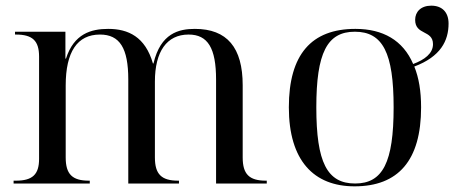

<svg xmlns="http://www.w3.org/2000/svg" viewBox="-20 -648 1604 678"><path d="M28 0H297V-10H294C235 -10 212 -33 212 -92V-346C212 -465 253 -526 333 -526C403 -526 433 -478 433 -367V0H612V-10H609C550 -10 527 -33 527 -92V-360C527 -466 569 -526 646 -526C714 -526 743 -478 743 -367V0H922V-10H919C860 -10 837 -33 837 -92V-347C837 -480 782 -546 668 -546C612 -546 547 -531 522 -424H520C493 -518 433 -546 362 -546C302 -546 241 -529 213 -441H211V-536H33V-526H36C95 -526 118 -504 118 -448V-87C118 -32 95 -10 36 -10H28Z M1232 10C1386 10 1467 -81 1467 -269C1467 -326 1459 -374 1443 -413C1536 -448 1564 -504 1564 -565C1564 -605 1541 -628 1503 -628C1466 -628 1446 -606 1446 -578C1446 -523 1509 -543 1509 -492C1509 -459 1479 -437 1439 -422C1403 -506 1332 -546 1235 -546C1080 -546 1000 -456 1000 -269C1000 -81 1088 10 1232 10ZM1234 0C1135 0 1097 -75 1097 -269C1097 -461 1135 -536 1233 -536C1332 -536 1370 -461 1370 -269C1370 -75 1332 0 1234 0Z"/></svg>

Font: Noto Serif Display
Style: Regular
Weight: 400
Designer: Monotype Design Team
Foundry: Monotype Imaging Inc.
Version: Version 2.009